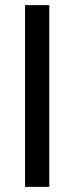

<svg xmlns="http://www.w3.org/2000/svg" viewBox="-20 -732 291 752"><path d="M78 0H173V-712H78Z"/></svg>

Font: TitilliumText22L
Style: 600 wt
Weight: 600
Designer: Campivisivi
Foundry: Campivisivi
Version: 1.000